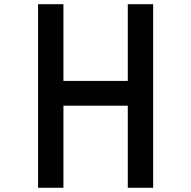

<svg xmlns="http://www.w3.org/2000/svg" viewBox="-20 -889 905 909"><path d="M160.2 0H280.3V-388.7H585V0H705.1V-869.1H585V-505.9H280.3V-869.1H160.2Z"/></svg>

Font: OCR-B
Style: Regular
Weight: 400
Version: 1.1